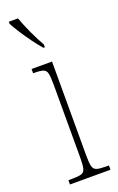

<svg xmlns="http://www.w3.org/2000/svg" viewBox="-150 -806 519 846"><g transform="rotate(-20 109.5 -383.0)"><path d="M22 0V-20H38Q69 -20 83 -24.5Q97 -29 101 -45Q105 -61 105 -96V-437Q105 -473 101.5 -489.5Q98 -506 85 -511Q72 -516 43 -516H37V-536H133V-96Q133 -61 137 -45Q141 -29 155 -24.5Q169 -20 199 -20H212V0ZM118 -606Q102 -624 81 -652.5Q60 -681 41.5 -710Q23 -739 14 -756V-766H57Q69 -732 88.5 -690Q108 -648 125 -619V-606Z"/></g></svg>

Font: Noto Serif Ethiopic ExtraCondensed Thin
Style: Regular
Weight: 100
Width: 2
Designer: Monotype Design Team
Foundry: Monotype Imaging Inc.
Version: Version 2.102; ttfautohint (v1.8.4.7-5d5b)